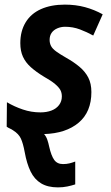

<svg xmlns="http://www.w3.org/2000/svg" viewBox="-20 -572 479 832"><path d="M231 240Q187 240 158 222.5Q129 205 112.5 171Q96 137 87 87Q80 49 70.5 28.5Q61 8 37 -7Q30 -12 23 -15Q16 -18 9 -23L10 -129Q42 -110 79 -97.5Q116 -85 155 -85Q182 -85 203 -93Q224 -101 236 -117Q248 -133 248 -154Q248 -170 241.5 -182Q235 -194 218.5 -208Q202 -222 170 -240Q137 -260 114 -280.5Q91 -301 79.5 -326Q68 -351 68 -385Q68 -437 91 -475Q114 -513 157.5 -532.5Q201 -552 261 -552Q308 -552 348.5 -541Q389 -530 425 -510L384 -418Q357 -433 326.5 -444.5Q296 -456 262 -456Q244 -456 228 -449Q212 -442 203.5 -429.5Q195 -417 195 -399Q195 -385 201 -373Q207 -361 223.5 -349Q240 -337 268 -321Q300 -303 324.5 -282.5Q349 -262 362.5 -236Q376 -210 376 -173Q376 -87 321 -40.5Q266 6 171 9Q180 19 185 33.5Q190 48 193 63Q202 103 215 121Q228 139 253 139Q268 139 280.5 136Q293 133 306 128V227Q291 232 272 236Q253 240 231 240Z"/></svg>

Font: Noto Sans Display SemiBold
Style: Italic
Weight: 600
Italic angle: -12°
Designer: Monotype Design Team
Foundry: Monotype Imaging Inc.
Version: Version 2.003